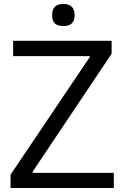

<svg xmlns="http://www.w3.org/2000/svg" viewBox="-20 -945 626 965"><path d="M298 -814Q270 -814 256 -827Q242 -840 242 -869Q242 -925 298 -925Q355 -925 355 -869Q355 -840 340.5 -827Q326 -814 298 -814ZM33 -67 431 -658V-663H46V-740H541V-675L144 -82V-76H552V0H33Z"/></svg>

Font: Encode Sans Normal
Style: Regular
Weight: 400
Designer: Pablo Impallari, Andres Torresi
Foundry: Pablo Impallari, Andres Torresi
Version: Version 1.000; ttfautohint (v1.00) -l 8 -r 50 -G 200 -x 14 -